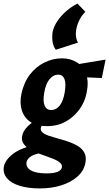

<svg xmlns="http://www.w3.org/2000/svg" viewBox="-85 -764 610 1073"><path d="M137 289Q72 289 24 274Q-24 259 -47 231Q-70 203 -63 165Q-54 128 -12.5 96Q29 64 121 41L150 90Q112 96 91 108Q70 120 64 139Q57 170 86.5 187.5Q116 205 174 205Q214 205 236 196.5Q258 188 261 171Q263 157 250.5 145.5Q238 134 216 125Q194 116 168 107Q144 99 119 89.5Q94 80 74.5 66.5Q55 53 44.5 35.5Q34 18 39 -5Q43 -27 60.5 -47.5Q78 -68 103 -86Q128 -104 154 -118L182 -91Q172 -84 164 -78Q156 -72 150.5 -65Q145 -58 143 -48Q141 -34 153 -23.5Q165 -13 187 -5.5Q209 2 235 9Q265 17 295 27Q325 37 350 52Q375 67 387 90.5Q399 114 392 148Q383 192 347 223.5Q311 255 257 272Q203 289 137 289ZM178 -59Q120 -59 85 -82.5Q50 -106 37 -147.5Q24 -189 35 -241Q49 -305 83 -348.5Q117 -392 164 -415Q211 -438 261 -438Q308 -438 344 -416Q380 -394 396 -351Q412 -308 399 -245Q390 -196 359.5 -153.5Q329 -111 283 -85Q237 -59 178 -59ZM201 -149Q229 -149 249 -174.5Q269 -200 277 -250Q285 -299 275 -323Q265 -347 240 -347Q213 -347 191.5 -321Q170 -295 162 -245Q154 -198 164.5 -173.5Q175 -149 201 -149ZM484 -328 320 -335 325 -401 505 -431ZM348 -744 392 -698Q372 -678 359.5 -653.5Q347 -629 342 -604Q337 -580 340 -559Q343 -538 351 -526L227 -486Q213 -504 209 -530Q205 -556 209 -586Q216 -617 236 -646.5Q256 -676 285 -701.5Q314 -727 348 -744Z"/></svg>

Font: Ysabeau Office ExtraBold
Style: Italic
Weight: 800
Italic angle: -12°
Designer: Christian Thalmann (Catharsis Fonts)
Version: Version 2.001;gftools[0.9.30]; featfreeze: tnum,lnum,ss02